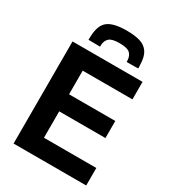

<svg xmlns="http://www.w3.org/2000/svg" viewBox="-218 -1029 1018 1140"><g transform="rotate(30 291.5 -458.5)"><path d="M61 0V-700H541V-580H200V-418H517V-301H200V-120H559V0ZM308 -917Q363 -917 400 -906Q437 -895 457 -865.5Q477 -836 478 -782Q479 -775 479 -769Q479 -763 479 -756L400 -755Q400 -763 400 -767Q398 -798 379.5 -814.5Q361 -831 308 -831Q258 -831 239 -814.5Q220 -798 218 -767Q218 -759 218 -755L138 -756Q138 -763 138.5 -769.5Q139 -776 139 -782Q142 -859 181.5 -888Q221 -917 308 -917Z"/></g></svg>

Font: Georama SemiBold
Style: Regular
Weight: 600
Designer: Jean-Baptiste Levee
Foundry: Production Type
Version: Version 1.000